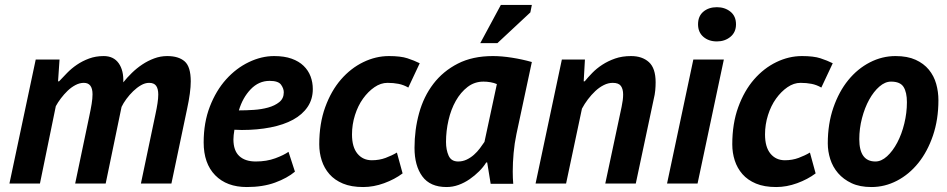

<svg xmlns="http://www.w3.org/2000/svg" viewBox="-20 -740 3819 774"><path d="M283 0 340 -272Q346 -300 349.5 -321.5Q353 -343 353 -360Q353 -406 318 -406Q301 -406 284 -397Q267 -388 252.5 -374Q238 -360 225.5 -343.5Q213 -327 205 -312L141 0H18L124 -500H220L214 -412H218Q233 -428 250.5 -446Q268 -464 290 -479Q312 -494 339 -504Q366 -514 398 -514Q438 -514 458.5 -485Q479 -456 477 -408Q492 -427 511.5 -446Q531 -465 553.5 -480Q576 -495 601.5 -504.5Q627 -514 654 -514Q700 -514 724.5 -492.5Q749 -471 749 -412Q749 -369 734 -300L671 0H548L607 -281Q612 -304 615 -324Q618 -344 618 -359Q618 -382 609.5 -394Q601 -406 581 -406Q565 -406 548.5 -396.5Q532 -387 517 -372.5Q502 -358 489.5 -341Q477 -324 470 -309L406 0Z M1169 -48Q1138 -22 1089 -4Q1040 14 975 14Q894 14 847.5 -33.5Q801 -81 801 -166Q801 -246 826 -310.5Q851 -375 891.5 -420Q932 -465 983 -489.5Q1034 -514 1085 -514Q1126 -514 1155.5 -503.5Q1185 -493 1204 -474.5Q1223 -456 1232 -432Q1241 -408 1241 -381Q1241 -340 1220 -309Q1199 -278 1161.5 -257.5Q1124 -237 1071 -226.5Q1018 -216 955 -216Q947 -216 940 -216.5Q933 -217 925 -217Q923 -205 922 -195.5Q921 -186 921 -178Q921 -133 944.5 -111Q968 -89 1011 -89Q1055 -89 1090 -102Q1125 -115 1143 -128ZM943 -295Q971 -295 1002.5 -297Q1034 -299 1061 -306.5Q1088 -314 1106 -328.5Q1124 -343 1124 -368Q1124 -383 1113 -398.5Q1102 -414 1067 -414Q1023 -414 990.5 -380Q958 -346 943 -295Z M1626 -387Q1607 -398 1586.5 -402Q1566 -406 1542 -406Q1515 -406 1489.5 -388.5Q1464 -371 1443.5 -342.5Q1423 -314 1411 -276Q1399 -238 1399 -198Q1399 -147 1421 -120.5Q1443 -94 1479 -94Q1509 -94 1534.5 -103.5Q1560 -113 1580 -125L1603 -41Q1571 -17 1528.5 -1.5Q1486 14 1444 14Q1396 14 1362.5 0Q1329 -14 1308 -38Q1287 -62 1277 -93Q1267 -124 1267 -158Q1267 -242 1291 -308Q1315 -374 1354.5 -419.5Q1394 -465 1444.5 -489.5Q1495 -514 1548 -514Q1595 -514 1622.5 -505Q1650 -496 1672 -485Z M2062 -200Q2054 -162 2050.5 -123Q2047 -84 2047 -49Q2047 -35 2047.5 -22.5Q2048 -10 2049 1H1958L1944 -85H1940Q1929 -67 1911.5 -49.5Q1894 -32 1873 -17.5Q1852 -3 1828.5 5.5Q1805 14 1780 14Q1714 14 1682.5 -29Q1651 -72 1651 -144Q1651 -217 1669.5 -284Q1688 -351 1727 -402Q1766 -453 1825.5 -483.5Q1885 -514 1967 -514Q2002 -514 2043.5 -507.5Q2085 -501 2124 -490ZM1827 -89Q1845 -89 1861 -96.5Q1877 -104 1890.5 -116Q1904 -128 1914.5 -142Q1925 -156 1933 -168L1983 -401Q1972 -406 1957.5 -408.5Q1943 -411 1929 -411Q1893 -411 1865 -389.5Q1837 -368 1817.5 -333.5Q1798 -299 1788 -255.5Q1778 -212 1778 -168Q1778 -136 1788.5 -112.5Q1799 -89 1827 -89ZM1999 -720H2124L2118 -690L1985 -566H1916Z M2420 0 2486 -310Q2492 -338 2492 -359Q2492 -381 2483 -393.5Q2474 -406 2450 -406Q2432 -406 2414 -397Q2396 -388 2380 -373Q2364 -358 2350 -339.5Q2336 -321 2326 -302L2262 0H2139L2245 -500H2338L2333 -412H2337Q2350 -428 2367.5 -446Q2385 -464 2408 -479Q2431 -494 2459.5 -504Q2488 -514 2524 -514Q2569 -514 2596 -489.5Q2623 -465 2623 -408Q2623 -393 2621.5 -376Q2620 -359 2615 -339L2543 0Z M2775 -500H2898L2792 0H2669ZM2794 -642Q2794 -675 2815.5 -693Q2837 -711 2870 -711Q2902 -711 2924.5 -693Q2947 -675 2947 -642Q2947 -610 2924.5 -591.5Q2902 -573 2870 -573Q2837 -573 2815.5 -591.5Q2794 -610 2794 -642Z M3291 -387Q3272 -398 3251.5 -402Q3231 -406 3207 -406Q3180 -406 3154.5 -388.5Q3129 -371 3108.5 -342.5Q3088 -314 3076 -276Q3064 -238 3064 -198Q3064 -147 3086 -120.5Q3108 -94 3144 -94Q3174 -94 3199.5 -103.5Q3225 -113 3245 -125L3268 -41Q3236 -17 3193.5 -1.5Q3151 14 3109 14Q3061 14 3027.5 0Q2994 -14 2973 -38Q2952 -62 2942 -93Q2932 -124 2932 -158Q2932 -242 2956 -308Q2980 -374 3019.5 -419.5Q3059 -465 3109.5 -489.5Q3160 -514 3213 -514Q3260 -514 3287.5 -505Q3315 -496 3337 -485Z M3317 -162Q3317 -241 3339.5 -306Q3362 -371 3399.5 -417Q3437 -463 3486.5 -488.5Q3536 -514 3590 -514Q3638 -514 3671 -499Q3704 -484 3724.5 -459Q3745 -434 3754 -402Q3763 -370 3763 -336Q3763 -258 3741 -193.5Q3719 -129 3682 -83Q3645 -37 3596 -11.5Q3547 14 3493 14Q3446 14 3413 -1.5Q3380 -17 3358.5 -42Q3337 -67 3327 -98.5Q3317 -130 3317 -162ZM3444 -179Q3444 -89 3509 -89Q3533 -89 3556 -110Q3579 -131 3597 -165Q3615 -199 3625.5 -242Q3636 -285 3636 -328Q3636 -368 3622.5 -389.5Q3609 -411 3572 -411Q3548 -411 3525 -391Q3502 -371 3484 -338.5Q3466 -306 3455 -264Q3444 -222 3444 -179Z"/></svg>

Font: PT Sans
Style: Bold Italic
Weight: 700
Italic angle: -12°
Designer: A.Korolkova, O.Umpeleva, V.Yefimov
Foundry: ParaType Ltd
Version: Version 2.003W OFL